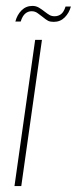

<svg xmlns="http://www.w3.org/2000/svg" viewBox="-20 -630 260 650"><path d="M29 0 99 -495H122L52 0ZM162 -556Q150 -556 143 -559.5Q136 -563 124 -573Q117 -578 108 -585Q99 -592 87 -592Q75 -592 65.5 -584Q56 -576 50 -557H32Q38 -580 53 -595Q68 -610 90 -610Q102 -610 112 -604Q122 -598 132 -590Q141 -583 148 -579Q155 -575 165 -575Q177 -575 186.5 -582Q196 -589 202 -608H220Q214 -586 199 -571Q184 -556 162 -556Z"/></svg>

Font: Alumni Sans SC Thin
Style: Italic
Weight: 100
Italic angle: -8°
Designer: Robert E. Leuschke
Foundry: Robert E. Leuschke
Version: Version 1.016